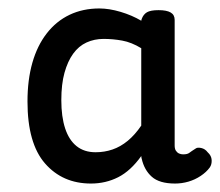

<svg xmlns="http://www.w3.org/2000/svg" viewBox="-20 -983 521 454"><path d="M195 -549Q128 -549 86.5 -596.5Q45 -644 45 -743Q45 -794 56.5 -834.5Q68 -875 90.5 -904Q113 -933 144.5 -948Q176 -963 215 -963Q238 -963 265 -955Q292 -947 314 -934L315 -938Q319 -949 327.5 -954Q336 -959 355 -959Q374 -959 383.5 -953.5Q393 -948 393 -936V-639Q393 -631 396 -626.5Q399 -622 403.5 -620Q408 -618 413 -618Q423 -618 427.5 -621.5Q432 -625 443 -632Q447 -635 456 -633Q465 -631 471 -623Q480 -615 480.5 -604.5Q481 -594 476 -587Q468 -576 454.5 -567Q441 -558 425.5 -553.5Q410 -549 394 -549Q357 -549 339 -565Q321 -581 315 -608Q315 -607 314.5 -610Q314 -613 314 -614Q289 -579 259.5 -564Q230 -549 195 -549ZM125 -746Q125 -707 134 -679.5Q143 -652 161 -637.5Q179 -623 206 -623Q227 -623 246 -629.5Q265 -636 282 -650Q299 -664 314 -686V-869Q291 -883 269 -887Q247 -891 225 -891Q203 -891 184.5 -882.5Q166 -874 153 -856Q140 -838 132.5 -811Q125 -784 125 -746Z"/></svg>

Font: Playwrite US Modern
Style: Regular
Weight: 400
Designer: Veronika Burian, José Scaglione
Foundry: TypeTogether
Version: Version 1.002